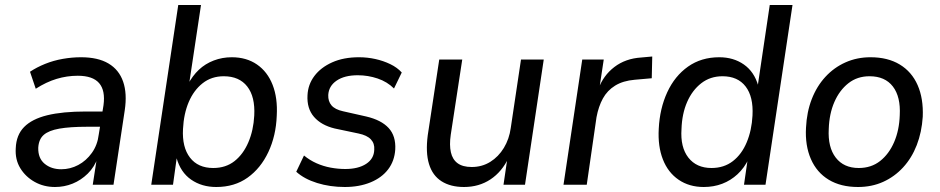

<svg xmlns="http://www.w3.org/2000/svg" viewBox="-20 -739 3758 768"><path d="M200 9Q155 9 118.5 -11.5Q82 -32 61 -66.5Q40 -101 43 -146Q45 -199 76.5 -231Q108 -263 169 -278Q230 -293 324 -293H402L393 -232H329Q260 -232 217.5 -224.5Q175 -217 155 -199.5Q135 -182 133 -148Q132 -106 158.5 -84Q185 -62 225 -62Q261 -62 293 -79Q325 -96 347.5 -127.5Q370 -159 375 -201L394 -318Q402 -377 376.5 -406.5Q351 -436 291 -436Q248 -436 206.5 -423.5Q165 -411 123 -384L100 -452Q127 -470 160.5 -483.5Q194 -497 231 -503.5Q268 -510 304 -510Q372 -510 414 -485Q456 -460 472.5 -412.5Q489 -365 479 -298L434 0H351L368 -110H372Q358 -71 331 -44.5Q304 -18 270.5 -4.5Q237 9 200 9Z M845 9Q787 9 744.5 -20.5Q702 -50 686 -108H687L672 0H585L693 -719H784L736 -400H731Q750 -436 775.5 -460Q801 -484 835 -497Q869 -510 907 -510Q966 -510 1008 -481Q1050 -452 1070.5 -399.5Q1091 -347 1087 -276Q1084 -196 1053.5 -131Q1023 -66 970.5 -28.5Q918 9 845 9ZM833 -67Q883 -67 918 -94.5Q953 -122 973.5 -170Q994 -218 997 -277Q1001 -352 969 -393Q937 -434 875 -434Q826 -434 790.5 -406Q755 -378 735 -331Q715 -284 712 -223Q708 -150 740 -108.5Q772 -67 833 -67Z M1359 9Q1300 9 1248.5 -7Q1197 -23 1165 -52L1196 -117Q1219 -98 1246 -86Q1273 -74 1302.5 -68.5Q1332 -63 1361 -63Q1413 -63 1444.5 -83.5Q1476 -104 1477 -140Q1479 -165 1463.5 -181.5Q1448 -198 1414 -205L1319 -225Q1265 -238 1236 -271.5Q1207 -305 1210 -358Q1212 -401 1237.5 -435Q1263 -469 1308.5 -489.5Q1354 -510 1416 -510Q1449 -510 1481 -503Q1513 -496 1541 -482.5Q1569 -469 1587 -449L1556 -385Q1529 -412 1490.5 -425Q1452 -438 1411 -438Q1358 -438 1326.5 -416.5Q1295 -395 1293 -359Q1292 -334 1306 -317.5Q1320 -301 1352 -294L1445 -273Q1505 -259 1534.5 -227Q1564 -195 1561 -141Q1558 -95 1532.5 -61.5Q1507 -28 1462 -9.5Q1417 9 1359 9Z M1836 9Q1782 9 1746 -14Q1710 -37 1696 -83Q1682 -129 1691 -198L1737 -501H1829L1783 -200Q1777 -159 1783.5 -130Q1790 -101 1810.5 -86Q1831 -71 1867 -71Q1908 -71 1941 -91.5Q1974 -112 1995.5 -147.5Q2017 -183 2023 -227L2064 -501H2155L2080 0H1994L2010 -109H2015Q1988 -52 1942 -21.5Q1896 9 1836 9Z M2234 0 2309 -501H2395L2377 -382H2373Q2393 -437 2437.5 -471Q2482 -505 2545 -509L2589 -513L2587 -426L2519 -420Q2472 -416 2440.5 -396.5Q2409 -377 2391.5 -345Q2374 -313 2366 -270L2327 0Z M2795 9Q2737 9 2694.5 -20Q2652 -49 2631.5 -101.5Q2611 -154 2615 -224Q2619 -305 2649 -370Q2679 -435 2732 -472.5Q2785 -510 2857 -510Q2914 -510 2955.5 -481Q2997 -452 3013 -396H3011L3059 -719H3150L3042 0H2956L2971 -104H2975Q2957 -67 2930 -42Q2903 -17 2869 -4Q2835 9 2795 9ZM2826 -67Q2876 -67 2911.5 -94.5Q2947 -122 2967 -170Q2987 -218 2990 -277Q2994 -352 2962.5 -393Q2931 -434 2870 -434Q2821 -434 2785 -406Q2749 -378 2728.5 -331Q2708 -284 2706 -223Q2701 -150 2733.5 -108.5Q2766 -67 2826 -67Z M3412 9Q3343 9 3295 -20Q3247 -49 3223.5 -103Q3200 -157 3204 -228Q3207 -291 3227 -342.5Q3247 -394 3281.5 -431.5Q3316 -469 3362 -489.5Q3408 -510 3462 -510Q3531 -510 3579 -481Q3627 -452 3650.5 -398.5Q3674 -345 3671 -272Q3667 -210 3647 -158.5Q3627 -107 3592.5 -69.5Q3558 -32 3512.5 -11.5Q3467 9 3412 9ZM3415 -67Q3465 -67 3500.5 -95Q3536 -123 3556.5 -170.5Q3577 -218 3579 -278Q3583 -352 3551.5 -393Q3520 -434 3458 -434Q3409 -434 3373.5 -406Q3338 -378 3317.5 -331Q3297 -284 3295 -223Q3291 -150 3323 -108.5Q3355 -67 3415 -67Z"/></svg>

Font: Nunitoga
Style: Medium Italic
Weight: 500
Italic angle: -9°
Designer: Vernon Adams
Foundry: Vernon Adams
Version: Version 1.0